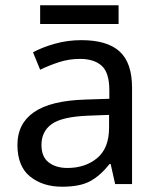

<svg xmlns="http://www.w3.org/2000/svg" viewBox="-20 -697 601 727"><path d="M288 -545Q386 -545 433 -502Q480 -459 480 -365V0H416L399 -76H395Q360 -32 321.5 -11Q283 10 215 10Q142 10 94 -28.5Q46 -67 46 -149Q46 -229 109 -272.5Q172 -316 303 -320L394 -323V-355Q394 -422 365 -448Q336 -474 283 -474Q241 -474 203 -461.5Q165 -449 132 -433L105 -499Q140 -518 188 -531.5Q236 -545 288 -545ZM314 -259Q214 -255 175.5 -227Q137 -199 137 -148Q137 -103 164.5 -82Q192 -61 235 -61Q303 -61 348 -98.5Q393 -136 393 -214V-262ZM429 -677V-606H132V-677Z"/></svg>

Font: Noto Sans Vithkuqi
Style: Regular
Weight: 400
Version: Version 1.001